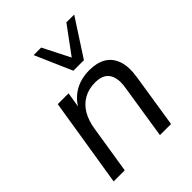

<svg xmlns="http://www.w3.org/2000/svg" viewBox="-211 -872 991 991"><g transform="rotate(-45 284.0 -376.5)"><path d="M37 0 115 -486H194L176 -376H166Q191 -433 239.5 -464Q288 -495 355 -495Q409 -495 445.5 -473.5Q482 -452 497.5 -407.5Q513 -363 502 -294L456 0H375L421 -294Q429 -339 421 -369Q413 -399 391 -414Q369 -429 331 -429Q283 -429 247 -408.5Q211 -388 189.5 -351Q168 -314 160 -264L118 0ZM294 -551 206 -753H261L336 -605L445 -753H502L371 -551Z"/></g></svg>

Font: Nunito Sans 12pt ExtraLight 12pt
Style: Italic
Weight: 400
Italic angle: -9°
Version: Version 3.101;gftools[0.9.27]